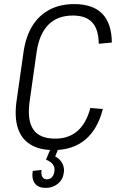

<svg xmlns="http://www.w3.org/2000/svg" viewBox="-20 -727 583 939"><path d="M242 7Q173 7 128.5 -20.5Q84 -48 67 -101.5Q50 -155 61 -233L95 -472Q106 -548 138 -600Q170 -652 222 -679.5Q274 -707 343 -707Q434 -707 480 -660Q526 -613 527 -519L463 -513Q462 -584 431 -617.5Q400 -651 336 -651Q261 -651 216.5 -606Q172 -561 159 -472L125 -232Q112 -140 142.5 -94.5Q173 -49 250 -49Q316 -49 359 -86.5Q402 -124 422 -199L483 -194Q458 -95 397 -44Q336 7 242 7ZM204 192Q168 192 151 170.5Q134 149 140 109L183 104Q180 126 187 138Q194 150 209 150Q224 150 234 139.5Q244 129 246 111Q249 91 238.5 77Q228 63 205 54L227 1H265L250 38Q273 50 284.5 71.5Q296 93 292 118Q288 151 263 171.5Q238 192 204 192Z"/></svg>

Font: Pathway Extreme SemiCondensed ExtraLight
Style: Italic
Weight: 250
Width: 4
Italic angle: -8°
Version: Version 1.001;gftools[0.9.26]